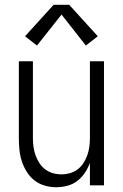

<svg xmlns="http://www.w3.org/2000/svg" viewBox="-20 -777 515 805"><path d="M215 8Q191 8 167 1Q143 -6 124 -21Q105 -36 92 -57Q79 -78 71.5 -101Q64 -124 61.5 -148.5Q59 -173 59 -197V-520H118V-197Q118 -179 120.5 -161Q123 -143 129 -126Q135 -109 145 -93.5Q155 -78 169.5 -67Q184 -56 201.5 -51Q219 -46 238 -46Q256 -46 273.5 -51Q291 -56 305.5 -67Q320 -78 330 -93.5Q340 -109 346 -126Q352 -143 354.5 -161Q357 -179 357 -197V-520H416V0H357V-94Q349 -72 335.5 -52Q322 -32 303.5 -18Q285 -4 262 2Q239 8 215 8ZM135 -586 85 -625 205 -757H270L390 -625L340 -586L238 -716Z"/></svg>

Font: Iosevka QP Light
Style: Regular
Weight: 300
Designer: Belleve Invis
Foundry: Belleve Invis
Version: Version 20.0.0; ttfautohint (v1.8.4)